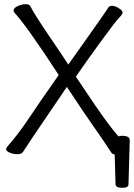

<svg xmlns="http://www.w3.org/2000/svg" viewBox="-20 -728 641 919"><path d="M547 -75Q555 -78 564 -78Q601 -78 601 -57V-56L595 155Q595 171 565 171Q535 171 533 155L529 12Q519 10 514 4Q504 -10 488 -35Q472 -60 430 -119.5Q388 -179 300 -312Q162 -110 136 -70.5Q110 -31 103 -20.5Q96 -10 89.5 0Q83 10 63 10Q43 10 26 2.5Q9 -5 9 -15Q9 -18 14 -25Q70 -89 116 -158.5Q162 -228 261 -369Q113 -596 53 -663Q45 -672 45 -677Q45 -690 65 -699Q85 -708 102 -708Q119 -708 124 -700Q149 -653 211 -562Q273 -471 307 -419Q369 -506 405.5 -558Q442 -610 461 -637Q480 -664 488 -676L500 -694Q505 -700 518 -700Q531 -700 549 -688.5Q567 -677 567 -668.5Q567 -660 550.5 -643.5Q534 -627 464 -531Q394 -435 343 -361Q456 -191 499 -135Q522 -104 547 -75Z"/></svg>

Font: QiushuiShotai
Style: Regular
Weight: 600
Designer: Fontworks Inc.
Foundry: Fontworks Inc.
Version: Version 1.250